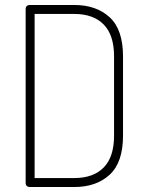

<svg xmlns="http://www.w3.org/2000/svg" viewBox="-20 -751 590 771"><path d="M101 -731H278Q367 -731 420.5 -681.5Q474 -632 474 -525V-206Q474 -99 420.5 -49.5Q367 0 278 0H101Q83 0 83 -17V-714Q83 -731 101 -731ZM278 -695H119V-36H278Q355 -36 396.5 -78.5Q438 -121 438 -206V-525Q438 -610 396.5 -652.5Q355 -695 278 -695Z"/></svg>

Font: Dosis
Style: ExtraLight
Weight: 250
Designer: Edgar Tolentino, Pablo Impallari, Igino Marini
Foundry: Edgar Tolentino, Pablo Impallari, Igino Marini
Version: Version 1.007